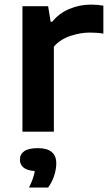

<svg xmlns="http://www.w3.org/2000/svg" viewBox="-20 -572 476 834"><path d="M77.5 0V-545H189L200 -477.5H207Q235.5 -513.5 280.5 -532.8Q325.5 -552 375.5 -552Q403.5 -552 429 -547.5V-426Q415 -428.5 399.2 -429.5Q383.5 -430.5 368.5 -430.5Q330 -430.5 286 -416Q242 -401.5 214 -369.5V0ZM106 242.5Q126.5 202 131 171Q96.5 168.5 81.5 155.2Q66.5 142 66.5 121.5Q66.5 98 85.2 84.8Q104 71.5 144.5 71.5Q224.5 71.5 224.5 138Q224.5 162.5 215.2 191.2Q206 220 189 242.5Z"/></svg>

Font: Encode Sans Expanded SemiBold
Style: Regular
Weight: 600
Width: 7
Designer: Multiple Designers
Foundry: Impallari Type
Version: Version 3.000; ttfautohint (v1.8.3) -l 8 -r 50 -G 200 -x 14 